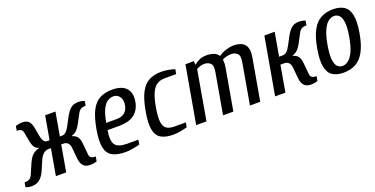

<svg xmlns="http://www.w3.org/2000/svg" viewBox="-23 -1038 3077 1577"><g transform="rotate(-20 1515.5 -250.0)"><path d="M63 10Q41 10 25.5 5Q10 0 10 0L17 -40Q47 -40 61.5 -50Q76 -60 83 -75L124 -170Q146 -219 170 -238Q194 -257 222 -263L223 -267Q201 -273 188 -291.5Q175 -310 167 -355L154 -425Q152 -440 141.5 -450Q131 -460 101 -460L108 -500Q108 -500 126.5 -505Q145 -510 164 -510Q205 -510 223.5 -489.5Q242 -469 249 -425L262 -355Q268 -321 280 -308Q292 -295 308 -295H328L364 -500H454L418 -295H438Q454 -295 470 -308Q486 -321 504 -355L541 -425Q565 -469 590 -489.5Q615 -510 656 -510Q675 -510 692.5 -505Q710 -500 710 -500L703 -460Q673 -460 658.5 -450Q644 -440 636 -425L599 -355Q576 -310 556 -291.5Q536 -273 513 -267L512 -263Q538 -257 555 -238Q572 -219 576 -170L585 -75Q586 -60 597.5 -50Q609 -40 639 -40L632 0Q632 0 615 5Q598 10 575 10Q534 10 514 -12Q494 -34 490 -75L481 -170Q479 -200 464 -215Q449 -230 426 -230H406L366 0H276L316 -230H296Q248 -230 219 -170L178 -75Q159 -34 131.5 -12Q104 10 63 10Z M885 10Q810 10 768 -13.5Q726 -37 714.5 -93.5Q703 -150 721 -250Q739 -350 768.5 -406.5Q798 -463 843.5 -486.5Q889 -510 951 -510Q1037 -510 1074.5 -467.5Q1112 -425 1098 -350Q1086 -283 1039.5 -246.5Q993 -210 899 -210H804Q788 -120 814 -85Q840 -50 915 -50H1015L1008 -10Q985 -3 950 3.5Q915 10 885 10ZM814 -270H909Q950 -270 975.5 -291.5Q1001 -313 1008 -350Q1017 -399 996.5 -427Q976 -455 942 -455Q915 -455 890.5 -439Q866 -423 846.5 -383Q827 -343 814 -270Z M1300 10Q1233 10 1193.5 -13.5Q1154 -37 1143.5 -93.5Q1133 -150 1151 -250Q1169 -350 1198.5 -406.5Q1228 -463 1273.5 -486.5Q1319 -510 1381 -510Q1411 -510 1444 -504Q1477 -498 1498 -490L1491 -450H1391Q1354 -450 1325 -433.5Q1296 -417 1275.5 -373.5Q1255 -330 1241 -250Q1227 -170 1232.5 -126.5Q1238 -83 1263 -66.5Q1288 -50 1330 -50H1430L1423 -10Q1400 -3 1365 3.5Q1330 10 1300 10Z M1502 0 1590 -500H1665L1664 -470H1669Q1692 -489 1717 -499.5Q1742 -510 1776 -510Q1810 -510 1837.5 -500.5Q1865 -491 1881 -466Q1910 -488 1947.5 -499Q1985 -510 2011 -510Q2051 -510 2080.5 -497.5Q2110 -485 2123 -452.5Q2136 -420 2125 -360L2062 0H1972L2035 -360Q2044 -413 2022.5 -431.5Q2001 -450 1971 -450Q1949 -450 1927 -444Q1905 -438 1892 -430Q1894 -419 1894 -401Q1894 -383 1890 -360L1827 0H1737L1800 -360Q1809 -413 1787.5 -431.5Q1766 -450 1736 -450Q1717 -450 1698.5 -444Q1680 -438 1667 -430L1592 0Z M2505 10Q2464 10 2444 -12Q2424 -34 2420 -75L2411 -170Q2409 -200 2394 -215Q2379 -230 2356 -230H2322L2282 0H2192L2280 -500H2370L2334 -295H2368Q2384 -295 2400 -308Q2416 -321 2434 -355L2471 -425Q2495 -469 2520 -489.5Q2545 -510 2586 -510Q2605 -510 2622.5 -505Q2640 -500 2640 -500L2633 -460Q2603 -460 2588.5 -450Q2574 -440 2566 -425L2529 -355Q2506 -310 2486 -291.5Q2466 -273 2443 -267L2442 -263Q2468 -257 2485 -238Q2502 -219 2506 -170L2515 -75Q2516 -60 2527.5 -50Q2539 -40 2569 -40L2562 0Q2562 0 2545 5Q2528 10 2505 10Z M2790 10Q2730 10 2693 -14.5Q2656 -39 2645 -96Q2634 -153 2651 -250Q2668 -348 2699 -404.5Q2730 -461 2775.5 -485.5Q2821 -510 2881 -510Q2941 -510 2978 -485.5Q3015 -461 3026.5 -404.5Q3038 -348 3021 -250Q3004 -153 2972.5 -96Q2941 -39 2895.5 -14.5Q2850 10 2790 10ZM2799 -45Q2824 -45 2849 -63Q2874 -81 2895.5 -125.5Q2917 -170 2931 -250Q2945 -330 2939.5 -374.5Q2934 -419 2915.5 -437Q2897 -455 2872 -455Q2847 -455 2822 -437Q2797 -419 2776 -374.5Q2755 -330 2741 -250Q2727 -170 2732 -125.5Q2737 -81 2755.5 -63Q2774 -45 2799 -45Z"/></g></svg>

Font: Cuprum
Style: Italic
Weight: 400
Italic angle: -10°
Designer: Jovanny Lemonad
Foundry: Jovanny Lemonad
Version: Version 3.000